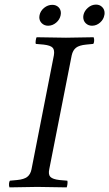

<svg xmlns="http://www.w3.org/2000/svg" viewBox="-20 -808 472 830"><path d="M150.9 -742.2Q154.8 -761.2 170.9 -774.2Q187 -787.1 206.1 -787.1Q222.2 -787.1 232.7 -777.1Q243.2 -767.1 243.2 -751Q243.2 -750 242.7 -747.1Q242.2 -744.1 242.2 -742.2Q238.3 -723.1 222.7 -710Q207 -696.8 188 -696.8Q171.9 -696.8 160.9 -707.3Q149.9 -717.8 149.9 -733.9Q149.9 -734.9 150.4 -737.5Q150.9 -740.2 150.9 -742.2ZM340.8 -743.2Q344.7 -761.2 360.4 -774.7Q376 -788.1 395 -788.1Q411.1 -788.1 421.6 -777.6Q432.1 -767.1 432.1 -752Q432.1 -745.1 431.2 -743.2Q428.2 -724.1 412.6 -710.4Q397 -696.8 377.9 -696.8Q361.8 -696.8 350.8 -707.3Q339.8 -717.8 339.8 -734.9Q339.8 -740.2 340.8 -743.2ZM212.9 -568.8Q216.8 -591.8 207.5 -601.8Q198.2 -611.8 168.9 -615.2L134.8 -618.2Q132.8 -622.1 134.5 -633.1Q136.2 -644 138.2 -647Q226.1 -645 265.1 -645Q294.9 -645 384.8 -647Q387.7 -640.1 387 -630.6Q386.2 -621.1 382.8 -618.2L352.1 -615.2Q322.3 -612.3 308.6 -601.6Q294.9 -590.8 290 -568.8L192.9 -76.2Q188 -53.2 198 -43.2Q208 -33.2 236.8 -29.8L271 -26.9Q272.9 -22.9 271.5 -12Q270 -1 268.1 2Q180.2 0 141.1 0Q111.3 0 21 2Q18.1 -4.9 19 -14.4Q20 -23.9 22.9 -26.9L54.2 -29.8Q84 -32.7 97.9 -43.5Q111.8 -54.2 116.2 -76.2Z"/></svg>

Font: Linux Libertine
Style: Italic
Weight: 400
Italic angle: -12°
Designer: Philipp H. Poll
Foundry: Philipp H. Poll
Version: Version 5.1.6 ; ttfautohint (v0.9)